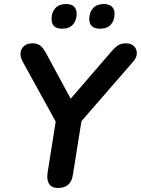

<svg xmlns="http://www.w3.org/2000/svg" viewBox="-20 -929 702 957"><path d="M269 8Q238 8 225 -12Q212 -32 217 -67L264 -363L278 -286L93 -622Q80 -646 82.5 -666.5Q85 -687 100.5 -700Q116 -713 142 -713Q165 -713 179.5 -702.5Q194 -692 209 -665L343 -417H315L536 -673Q556 -696 571 -704.5Q586 -713 608 -713Q633 -713 647.5 -699Q662 -685 662 -664Q662 -643 644 -622L352 -286L392 -363L343 -56Q333 8 269 8ZM479 -786Q425 -786 425 -834Q425 -868 444 -888.5Q463 -909 497 -909Q523 -909 537 -896.5Q551 -884 551 -861Q551 -827 532.5 -806.5Q514 -786 479 -786ZM290 -786Q237 -786 237 -834Q237 -868 256 -888.5Q275 -909 309 -909Q335 -909 348.5 -896.5Q362 -884 362 -861Q362 -827 343.5 -806.5Q325 -786 290 -786Z"/></svg>

Font: Nunito Variable Extra Light
Style: Italic
Weight: 200
Italic angle: -9°
Designer: Vernon Adams
Foundry: Vernon Adams
Version: Version 3.602